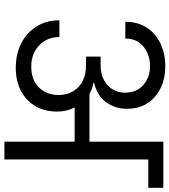

<svg xmlns="http://www.w3.org/2000/svg" viewBox="32 -822 789 894"><g transform="rotate(90 427.0 -374.5)"><path d="M282 -448Q326 -448 354.5 -464.5Q383 -481 397 -506.5Q411 -532 411 -560Q411 -616 375 -647Q339 -678 288 -678Q234 -678 196.5 -647.5Q159 -617 159 -563H81Q81 -621 108 -662.5Q135 -704 181.5 -726.5Q228 -749 288 -749Q346 -749 390.5 -727Q435 -705 460.5 -665.5Q486 -626 486 -571Q486 -515 455.5 -473.5Q425 -432 364 -417V-415Q393 -410 417 -396H639V-740H854V-670H722V0H639V-327H480Q499 -290 499 -246Q499 -187 473.5 -144Q448 -101 402.5 -77Q357 -53 296 -53Q231 -53 181 -78.5Q131 -104 102.5 -150Q74 -196 74 -256H152Q152 -199 190.5 -162Q229 -125 290 -125Q351 -125 386.5 -160.5Q422 -196 422 -253Q422 -272 416.5 -291.5Q411 -311 399 -328H396L395 -334Q379 -354 351 -367Q323 -380 282 -380H243V-448Z"/></g></svg>

Font: Poppins
Style: Regular
Weight: 400
Designer: Ninad Kale (Devanagari), Jonny Pinhorn (Latin)
Version: Version 5.002